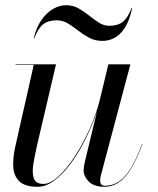

<svg xmlns="http://www.w3.org/2000/svg" viewBox="-20 -707 606 737"><path d="M124 10Q76 10 54.5 -10.8Q33 -31.5 31 -65.8Q29 -100 38 -141L109.5 -458H39.5V-460H195L123 -152.5Q114 -113 108.2 -78.5Q102.5 -44 109.8 -22.5Q117 -1 147 -1Q172.5 -1 204 -29.8Q235.5 -58.5 266.8 -106.2Q298 -154 324 -211.8Q350 -269.5 364 -327H366Q357.5 -290 340 -245Q322.5 -200 298.8 -155Q275 -110 246.5 -72.8Q218 -35.5 186.8 -12.8Q155.5 10 124 10ZM380 10Q341 10 321 -10Q301 -30 301 -52.5Q301 -58.5 302.2 -67.8Q303.5 -77 305.5 -85L396 -460H480.5L366.5 -31Q365.5 -26.5 365 -21.8Q364.5 -17 364.5 -13Q364.5 6 383 6Q412.5 6 436.8 -10.2Q461 -26.5 482.5 -61.8Q504 -97 525 -153.5L526.5 -153Q505 -95.5 483 -59.5Q461 -23.5 436 -6.8Q411 10 380 10ZM373.5 -550Q344.5 -550 322.2 -562Q300 -574 280.2 -589.5Q260.5 -605 240.8 -617Q221 -629 197.5 -629Q165.5 -629 146 -614Q126.5 -599 111.5 -560H109.5Q119.5 -602.5 139.5 -630.8Q159.5 -659 184.2 -673Q209 -687 233.5 -687Q260 -687 281.2 -675Q302.5 -663 321.8 -647.5Q341 -632 359.8 -620Q378.5 -608 399.5 -608Q432 -608 451.2 -623Q470.5 -638 485.5 -677H487.5Q477.5 -629.5 460 -601.8Q442.5 -574 420.2 -562Q398 -550 373.5 -550Z"/></svg>

Font: Bodoni Moda 96pt
Style: Italic
Weight: 400
Italic angle: -13°
Version: Version 2.004